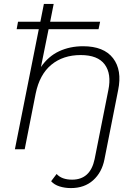

<svg xmlns="http://www.w3.org/2000/svg" viewBox="-20 -762 705 980"><path d="M342 198Q311 198 284 189.5Q257 181 241 163L269 126Q295 155 348 155Q441 155 463 50L533 -302Q550 -385 514.5 -433Q479 -481 392 -481Q302 -481 242 -431.5Q182 -382 162 -284L106 0H56L178 -613H65L72 -651H186L204 -742H254L236 -651H491L483 -613H228L189 -420Q227 -475 282 -500.5Q337 -526 404 -526Q510 -526 557 -465Q604 -404 583 -302L513 52Q500 118 455.5 158Q411 198 342 198Z"/></svg>

Font: Montserrat Light
Style: Italic
Weight: 300
Italic angle: -11.3°
Designer: Julieta Ulanovsky
Foundry: Julieta Ulanovsky
Version: Version 9.000; ttfautohint (v1.8.4.7-5d5b)